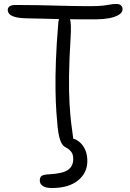

<svg xmlns="http://www.w3.org/2000/svg" viewBox="-20 -731 655 965"><path d="M323 13Q306 13 291.5 -8Q277 -29 270 -89Q267 -119 263.5 -166Q260 -213 259 -277.5Q258 -342 261 -426Q264 -510 273 -616Q275 -636 282 -648Q289 -660 302 -660Q325 -660 332 -635Q339 -610 335 -544Q328 -432 327 -350Q326 -268 329.5 -210.5Q333 -153 337.5 -115Q342 -77 345.5 -54.5Q349 -32 349 -19Q349 -2 341.5 5.5Q334 13 323 13ZM467 -634Q410 -634 365 -634Q320 -634 280.5 -635Q241 -636 200.5 -637Q160 -638 112 -639Q73 -640 53 -646.5Q33 -653 26 -662Q19 -671 19 -681Q19 -692 28 -699Q37 -706 58 -706Q120 -706 167 -705Q214 -704 255 -703Q296 -702 337.5 -701Q379 -700 430 -700Q477 -700 500 -703Q523 -706 536 -708.5Q549 -711 564 -711Q581 -711 588.5 -703.5Q596 -696 596 -685Q596 -668 577 -656.5Q558 -645 528.5 -639.5Q499 -634 467 -634ZM241 214Q211 214 195.5 204Q180 194 180 176Q180 160 189.5 153Q199 146 228 145Q298 141 323 122Q348 103 348 69Q348 46 339.5 34Q331 22 320 15.5Q309 9 300.5 3Q292 -3 292 -13Q292 -24 301 -30.5Q310 -37 326 -37Q365 -37 392 -4.5Q419 28 419 78Q419 138 372 176Q325 214 241 214Z"/></svg>

Font: Shantell Sans Light
Style: Regular
Weight: 300
Designer: Stephen Nixon, Anya Danilova, Shantell Martin
Foundry: Arrow Type
Version: Version 1.011;[c5ecc13dd]